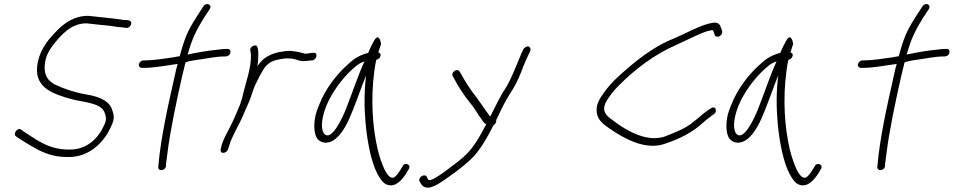

<svg xmlns="http://www.w3.org/2000/svg" viewBox="-20 -740 4580 922"><path d="M56 -86 67 -78C92 -62 123 -42 155 -25C192 -5 240 14 299 14C390 18 455 -34 495 -97C504 -114 519 -140 524 -160C530 -185 522 -203 515 -222C497 -261 447 -278 391 -287C335 -297 285 -314 242 -335C203 -356 185 -392 199 -454C205 -479 218 -501 233 -521C272 -571 320 -628 395 -628C428 -624 479 -619 509 -616C525 -614 549 -609 564 -609L585 -606C599 -603 616 -622 609 -635C604 -644 589 -644 574 -644C522 -653 461 -657 404 -664C334 -664 284 -627 244 -583C203 -541 164 -488 158 -416C150 -317 237 -288 323 -264C378 -249 463 -247 481 -202C492 -179 491 -159 479 -137C449 -70 391 -18 307 -22C209 -22 148 -75 93 -109L82 -117C66 -131 41 -99 56 -86Z M647 -432C645 -422 652 -414 661 -414H669C723 -414 779 -426 833 -433C828 -416 824 -399 820 -380C787 -235 751 -71 741 52L740 62C739 86 776 79 777 57V47C778 40 781 23 784 -4C797 -111 828 -257 856 -380C861 -401 866 -422 871 -441C896 -449 923 -452 950 -456C981 -461 1027 -469 1055 -469H1064C1074 -469 1084 -476 1086 -486C1089 -497 1084 -505 1073 -505H1064C1058 -505 1044 -504 1022 -501C977 -497 922 -487 881 -478C903 -556 922 -593 959 -654L987 -696C1001 -719 970 -730 957 -710L929 -667C892 -609 873 -576 851 -499C848 -490 846 -480 843 -470C834 -469 823 -467 814 -465C771 -459 718 -450 676 -450H669C659 -450 649 -441 647 -432Z M1040 -25C1038 -15 1041 -6 1051 -6C1063 -6 1070 -12 1075 -23L1081 -42C1096 -91 1127 -138 1148 -187C1160 -219 1178 -251 1187 -281C1194 -303 1202 -327 1212 -345L1226 -373L1243 -403C1260 -433 1284 -448 1317 -454L1333 -457C1352 -461 1373 -460 1390 -457C1407 -454 1421 -444 1442 -447C1451 -447 1466 -448 1473 -450H1480C1503 -454 1508 -491 1484 -486H1478C1468 -484 1459 -484 1449 -482C1445 -482 1442 -483 1438 -484L1423 -488C1416 -490 1410 -491 1403 -492L1382 -495C1360 -498 1336 -492 1316 -489L1295 -483C1257 -469 1238 -454 1216 -422C1221 -457 1223 -487 1217 -511C1213 -534 1177 -517 1182 -497C1183 -488 1185 -485 1185 -473C1187 -417 1160 -341 1148 -292L1144 -274C1142 -266 1139 -257 1136 -249C1135 -247 1134 -245 1135 -243C1120 -209 1107 -174 1090 -141C1075 -109 1054 -76 1045 -45Z M1493 -175C1486 -136 1489 -96 1503 -75C1521 -51 1558 -46 1591 -73C1627 -102 1653 -156 1674 -210C1696 -265 1716 -323 1738 -378C1728 -296 1729 -219 1736 -143C1744 -60 1762 38 1793 96C1808 124 1822 141 1839 147C1880 161 1910 124 1930 94L1943 72C1957 49 1922 37 1913 59L1900 80C1892 93 1884 103 1875 110C1871 114 1864 115 1858 112C1848 109 1838 96 1827 75C1816 51 1804 19 1794 -21C1769 -127 1759 -265 1778 -402C1780 -421 1784 -438 1787 -453C1796 -455 1805 -461 1807 -471C1810 -480 1806 -485 1797 -488C1802 -505 1806 -518 1810 -529C1805 -559 1793 -572 1779 -549C1772 -538 1755 -504 1748 -486C1747 -485 1745 -485 1744 -485C1700 -473 1674 -454 1641 -422C1593 -378 1542 -311 1514 -240C1504 -216 1496 -194 1493 -175ZM1548 -234C1575 -298 1621 -359 1664 -400C1686 -420 1703 -437 1730 -445C1698 -375 1671 -291 1641 -216C1624 -173 1570 -55 1535 -100C1517 -128 1528 -185 1548 -234Z M1995 131 2000 140C2009 155 2022 166 2050 159C2069 153 2095 138 2111 126C2156 95 2198 65 2239 27C2284 -15 2319 -78 2350 -139C2360 -145 2363 -151 2363 -164C2372 -181 2379 -197 2387 -214C2404 -249 2423 -282 2441 -309C2463 -345 2479 -382 2495 -426C2505 -449 2515 -472 2526 -495C2532 -510 2519 -523 2505 -514C2500 -511 2495 -508 2493 -503L2482 -479C2459 -425 2439 -369 2411 -322C2384 -282 2359 -230 2334 -180C2323 -196 2309 -213 2297 -232L2274 -264C2267 -275 2257 -286 2247 -300C2229 -326 2213 -350 2198 -378L2187 -396C2177 -415 2144 -394 2154 -374L2165 -355C2180 -326 2196 -303 2215 -275L2243 -239C2258 -221 2271 -198 2284 -179C2296 -164 2299 -152 2315 -143C2294 -105 2278 -73 2254 -40C2224 2 2190 29 2153 56C2126 76 2098 99 2070 114C2058 121 2039 132 2034 119L2030 110C2020 90 1985 112 1995 131Z M2845 -207C2848 -154 2893 -134 2932 -106C2991 -69 3086 -17 3177 -51C3243 -73 3307 -105 3355 -150C3372 -166 3390 -178 3408 -192C3413 -195 3416 -199 3417 -204C3419 -214 3416 -224 3406 -224C3401 -224 3397 -222 3392 -219L3380 -211L3356 -193C3341 -181 3328 -168 3311 -156C3273 -122 3220 -104 3171 -84C3133 -72 3097 -76 3062 -86C3007 -102 2954 -138 2915 -168C2893 -185 2870 -204 2887 -244C2903 -276 2927 -305 2954 -332C3031 -409 3125 -480 3227 -524C3265 -541 3306 -562 3341 -577C3360 -585 3385 -595 3404 -595V-594C3407 -586 3410 -581 3412 -573C3419 -553 3452 -568 3448 -590C3445 -599 3443 -607 3439 -615C3430 -635 3412 -634 3381 -626C3325 -610 3274 -580 3220 -557C3136 -524 3063 -471 2996 -414C2955 -379 2913 -341 2883 -299C2863 -271 2843 -243 2845 -207Z M3472 -175C3465 -136 3468 -96 3482 -75C3500 -51 3537 -46 3570 -73C3606 -102 3632 -156 3653 -210C3675 -265 3695 -323 3717 -378C3707 -296 3708 -219 3715 -143C3723 -60 3741 38 3772 96C3787 124 3801 141 3818 147C3859 161 3889 124 3909 94L3922 72C3936 49 3901 37 3892 59L3879 80C3871 93 3863 103 3854 110C3850 114 3843 115 3837 112C3827 109 3817 96 3806 75C3795 51 3783 19 3773 -21C3748 -127 3738 -265 3757 -402C3759 -421 3763 -438 3766 -453C3775 -455 3784 -461 3786 -471C3789 -480 3785 -485 3776 -488C3781 -505 3785 -518 3789 -529C3784 -559 3772 -572 3758 -549C3751 -538 3734 -504 3727 -486C3726 -485 3724 -485 3723 -485C3679 -473 3653 -454 3620 -422C3572 -378 3521 -311 3493 -240C3483 -216 3475 -194 3472 -175ZM3527 -234C3554 -298 3600 -359 3643 -400C3665 -420 3682 -437 3709 -445C3677 -375 3650 -291 3620 -216C3603 -173 3549 -55 3514 -100C3496 -128 3507 -185 3527 -234Z M4100 -432C4098 -422 4105 -414 4114 -414H4122C4176 -414 4232 -426 4286 -433C4281 -416 4277 -399 4273 -380C4240 -235 4204 -71 4194 52L4193 62C4192 86 4229 79 4230 57V47C4231 40 4234 23 4237 -4C4250 -111 4281 -257 4309 -380C4314 -401 4319 -422 4324 -441C4349 -449 4376 -452 4403 -456C4434 -461 4480 -469 4508 -469H4517C4527 -469 4537 -476 4539 -486C4542 -497 4537 -505 4526 -505H4517C4511 -505 4497 -504 4475 -501C4430 -497 4375 -487 4334 -478C4356 -556 4375 -593 4412 -654L4440 -696C4454 -719 4423 -730 4410 -710L4382 -667C4345 -609 4326 -576 4304 -499C4301 -490 4299 -480 4296 -470C4287 -469 4276 -467 4267 -465C4224 -459 4171 -450 4129 -450H4122C4112 -450 4102 -441 4100 -432Z"/></svg>

Font: Stray Cat
Style: Obl
Weight: 400
Version: Version 1.0